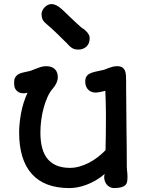

<svg xmlns="http://www.w3.org/2000/svg" viewBox="-20 -936 742 970"><path d="M51.3 0ZM76.7 -266.6Q76.7 -312.5 86.7 -365.7Q96.7 -418.9 119.1 -467.8Q109.4 -464.8 101.1 -464.8Q82.5 -464.8 72.3 -471.4Q62 -478 57.4 -486.8Q52.7 -495.6 52 -504.9Q51.3 -514.2 51.3 -519.5Q51.3 -534.2 56.2 -543.7Q61 -553.2 69.8 -559.1Q78.6 -564.9 91.6 -568.4Q104.5 -571.8 120.6 -575.2Q128.9 -576.2 138.7 -579.8Q148.4 -583.5 157.7 -587.4Q170.4 -592.8 184.6 -597.2Q198.7 -601.6 213.9 -601.6Q229.5 -601.6 240.5 -597.2Q251.5 -592.8 258.5 -585.2Q265.6 -577.6 268.8 -567.6Q272 -557.6 272 -546.4Q272 -532.2 265.6 -517.6Q259.3 -502.9 247.6 -489.7Q231.9 -472.2 220.2 -446.3Q208.5 -420.4 200.4 -390.4Q192.4 -360.4 188.2 -328.4Q184.1 -296.4 184.1 -266.6Q184.1 -174.8 221.9 -131.3Q259.8 -87.9 333.5 -87.9Q357.4 -87.9 381.6 -94.7Q405.8 -101.6 429 -113.5Q452.1 -125.5 473.4 -141.8Q494.6 -158.2 513.2 -177.2Q514.2 -218.8 514.6 -254.2Q515.1 -289.6 515.1 -323.2Q515.1 -343.8 515.1 -362.1Q515.1 -380.4 514.6 -398.2Q514.2 -416 513.7 -435.3Q513.2 -454.6 512.2 -477.5Q497.1 -473.1 483.4 -470.7Q469.7 -468.3 462.9 -468.3Q452.6 -468.3 443.4 -471.7Q434.1 -475.1 426.8 -481.9Q419.4 -488.8 415 -499.3Q410.6 -509.8 410.6 -523.9Q410.6 -539.1 416.3 -548.6Q421.9 -558.1 432.4 -563.7Q442.9 -569.3 457.5 -572.8Q472.2 -576.2 490.2 -580.1Q500.5 -581.5 510 -585.2Q519.5 -588.9 529.3 -592.5Q539.1 -596.2 549.3 -598.9Q559.6 -601.6 570.8 -601.6Q588.4 -601.6 597.7 -595.5Q606.9 -589.4 611.3 -578.9Q615.7 -568.4 616.5 -554Q617.2 -539.6 617.2 -523.4Q617.2 -509.3 617.2 -487.1Q617.2 -464.8 617.7 -437Q617.7 -356.9 619.1 -274.2Q620.6 -191.4 620.6 -97.2Q620.6 -84 622.3 -70.6Q624 -57.1 624 -41.5Q624 -28.3 622.3 -18.3Q620.6 -8.3 614 -1.5Q607.4 5.4 594.5 9.5Q581.5 13.7 558.6 14.2Q543.9 14.2 533.9 8.5Q523.9 2.9 517.8 -5.4Q511.7 -13.7 509 -23.2Q506.3 -32.7 506.3 -40.5Q506.3 -45.9 507.1 -49.1Q507.8 -52.2 508.8 -57.1Q486.3 -37.6 462.6 -24.2Q439 -10.7 416 -2.2Q393.1 6.3 371.3 10.3Q349.6 14.2 331.1 14.2Q204.1 14.2 140.4 -57.6Q76.7 -129.4 76.7 -266.6ZM376 -685.5Q364.7 -685.5 356.9 -687.7Q349.1 -689.9 342.3 -694.6Q335.4 -699.2 328.6 -706.1Q321.8 -712.9 313 -722.7V-722.2Q289.6 -745.6 266.1 -768.3Q242.7 -791 215.8 -814Q199.7 -827.1 194.8 -838.4Q189.9 -849.6 189.9 -865.2Q189.9 -873.5 194.1 -882.6Q198.2 -891.6 205.3 -898.9Q212.4 -906.2 221.4 -910.9Q230.5 -915.5 240.7 -915.5Q251 -915.5 264.2 -909.4Q277.3 -903.3 293.9 -888.2Q319.3 -863.8 336.7 -847.2Q354 -830.6 365.5 -820.1Q377 -809.6 383.8 -803.5Q390.6 -797.4 395.5 -793.5Q399.4 -792 405.8 -787.1Q412.1 -782.2 418.2 -775.4Q424.3 -768.6 428.7 -760.5Q433.1 -752.4 433.1 -743.7Q433.1 -715.8 416.7 -700.7Q400.4 -685.5 376 -685.5Z"/></svg>

Font: Autour One
Style: Regular
Weight: 400
Version: Version 1.007; ttfautohint (v0.92) -l 24 -r 24 -G 200 -x 7 -